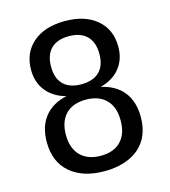

<svg xmlns="http://www.w3.org/2000/svg" viewBox="-112 -832 826 935"><g transform="rotate(-15 301.0 -364.0)"><path d="M475.1 -41Q538.1 -95.7 538.1 -196.3Q538.1 -273.4 499.5 -322.3Q460.9 -371.1 387.2 -387.2Q451.2 -403.8 485.8 -447.3Q521 -491.2 521 -554.7Q521 -641.1 461.9 -691.4Q402.8 -742.2 300.8 -742.2Q199.2 -742.2 140.1 -691.4Q81.1 -639.6 81.1 -555.2Q81.1 -490.7 116.7 -446.8Q134.3 -425.3 159.4 -409.9Q184.6 -394.5 214.8 -387.2Q141.6 -371.1 102.8 -322Q64 -272.9 64 -195.3Q64 -95.7 127 -41Q190.4 14.2 300.3 14.2Q356 14.2 399.9 0Q443.8 -14.2 475.1 -41ZM179.2 -543.9Q179.2 -603.5 210.4 -634.8Q241.7 -666 300.8 -666Q360.4 -666 391.6 -634.5Q422.9 -603 422.9 -543.9Q422.9 -485.4 391.4 -454.6Q359.9 -423.8 300.8 -423.8Q241.7 -423.8 210.4 -454.6Q179.2 -485.4 179.2 -543.9ZM199.2 -100.6Q163.1 -138.2 163.1 -205.6Q163.1 -272.5 199.2 -309.6Q235.4 -346.2 300.8 -346.2Q366.2 -346.2 402.8 -309.1Q439 -272.9 439 -204.1Q439 -137.2 403.3 -100.1Q367.7 -63 302.2 -63Q236.3 -63 199.2 -100.6Z"/></g></svg>

Font: Hack Dev
Style: Regular
Weight: 400
Designer: Christopher Simpkins
Foundry: Christopher Simpkins
Version: Version 2.0315